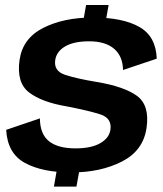

<svg xmlns="http://www.w3.org/2000/svg" viewBox="-20 -710 634 746"><path d="M300 -609 387.5 -608.5 402 -690.5H314.5ZM189.5 15H277L291.5 -65H203.5ZM257.5 -40Q371 -40 454 -82.5Q537 -125 549.5 -213.5Q562 -301.5 511.8 -337.8Q461.5 -374 356 -391.5Q277.5 -404.5 233 -419.2Q188.5 -434 194.5 -476Q199 -509.5 232.8 -529.5Q266.5 -549.5 326.5 -549.5Q389 -549.5 423 -520.8Q457 -492 458 -438L589 -482Q586 -569 521.2 -605.5Q456.5 -642 341.5 -642Q227.5 -642 147.8 -601.5Q68 -561 56 -477Q43.5 -389 92.8 -351Q142 -313 240 -296.5Q323 -280.5 369.2 -265.8Q415.5 -251 409 -206Q404.5 -174 369.8 -153.8Q335 -133.5 273 -133.5Q205.5 -133.5 170.5 -161.2Q135.5 -189 135 -250L4 -205.5Q9 -114 76.8 -77Q144.5 -40 257.5 -40Z"/></svg>

Font: Anybody UltraCondensed Thin SemiBold
Style: Italic
Weight: 600
Italic angle: -10°
Version: Version 1.111